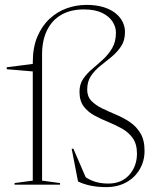

<svg xmlns="http://www.w3.org/2000/svg" viewBox="-20 -755 636 785"><path d="M114 -500Q114 -560.5 132.5 -604.5Q151 -648.5 182 -677.5Q213 -706.5 252.2 -720.8Q291.5 -735 333.5 -735Q373.5 -735 403.2 -725.8Q433 -716.5 452.5 -700.8Q472 -685 481.5 -665.2Q491 -645.5 491 -624.5Q491 -589.5 475.2 -565.8Q459.5 -542 436.8 -523.2Q414 -504.5 391 -486.2Q368 -468 352.2 -445Q336.5 -422 336.5 -388.5Q336.5 -360.5 353.5 -342.8Q370.5 -325 397.2 -312Q424 -299 454 -286.5Q484 -274 510.5 -256.2Q537 -238.5 554 -210.5Q571 -182.5 571 -139Q571 -96.5 551.2 -62.8Q531.5 -29 496.2 -9.5Q461 10 414 10Q380 10 351.5 4.2Q323 -1.5 299 -13L273 -147H280L340 -8L318 -41Q332 -26 359.5 -15.2Q387 -4.5 422.5 -4.5Q477 -4.5 508.5 -40Q540 -75.5 540 -127Q540 -165.5 523 -189.8Q506 -214 479.2 -229Q452.5 -244 422.5 -256.2Q392.5 -268.5 365.8 -283Q339 -297.5 322 -320.2Q305 -343 305 -380Q305 -410.5 320 -432.5Q335 -454.5 357.2 -473.2Q379.5 -492 401.5 -512.2Q423.5 -532.5 438.8 -558.5Q454 -584.5 454 -622Q454 -645 440 -666.8Q426 -688.5 397 -702.5Q368 -716.5 323 -716.5Q269 -716.5 230.8 -694.5Q192.5 -672.5 172.2 -631Q152 -589.5 152 -532.5V-16.5L225.5 -6.5V0H39.5V-6.5L114 -16.5ZM125.5 -495 120 -462.5 7.5 -472V-480Z"/></svg>

Font: Newsreader 60pt ExtraLight
Style: Regular
Weight: 250
Designer: Hugues Gentile
Foundry: Production Type
Version: Version 1.003